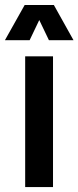

<svg xmlns="http://www.w3.org/2000/svg" viewBox="-60 -758 318 778"><path d="M42 0V-529.8H154.8V0ZM-40 -595.2 40 -737.8H158.2L237.8 -595.2H138.2L99.1 -676.8L60.1 -595.2Z"/></svg>

Font: Lumene Sans Condensed
Style: Bold
Weight: 600
Width: 3
Designer: Deni Anggara
Version: Version 1.003;Glyphs 3.1.2 (3151)